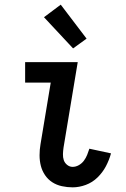

<svg xmlns="http://www.w3.org/2000/svg" viewBox="-20 -797 540 825"><path d="M292 8Q269 8 246 3Q223 -2 204.5 -14Q186 -26 173.5 -44.5Q161 -63 155.5 -84.5Q150 -106 150 -130Q150 -154 154 -177L198 -442H88V-530H314L253 -163Q251 -149 250.5 -135Q250 -121 254 -109Q258 -97 268.5 -88.5Q279 -80 292 -80Q306 -80 319 -87.5Q332 -95 340.5 -106.5Q349 -118 354.5 -131.5Q360 -145 364 -158L457 -138Q449 -109 435 -82.5Q421 -56 399 -34.5Q377 -13 348.5 -2.5Q320 8 292 8ZM294 -589 169 -723 241 -777 352 -631Z"/></svg>

Font: Iosevka Slab Semibold
Style: Italic
Weight: 600
Italic angle: -9°
Monospace: yes
Designer: Belleve Invis
Foundry: Belleve Invis
Version: Version 11.1.1; ttfautohint (v1.8.3)